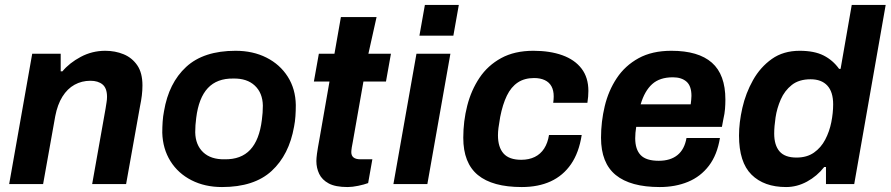

<svg xmlns="http://www.w3.org/2000/svg" viewBox="-20 -743 3596 775"><path d="M17 0 110 -526H225V-455H232Q260 -489 306 -513.5Q352 -538 405 -538Q445 -538 479 -524Q513 -510 534 -479.5Q555 -449 555 -398Q555 -378 552.5 -357.5Q550 -337 545 -313L489 0H352L406 -304Q408 -318 410 -329.5Q412 -341 412 -352Q412 -387 394 -402Q376 -417 345 -417Q310 -417 281 -401Q252 -385 232 -353Q212 -321 203 -274L154 0Z M876 12Q807 12 753 -15.5Q699 -43 668 -92.5Q637 -142 635 -207Q635 -230 636.5 -252Q638 -274 642 -294Q661 -408 731.5 -473Q802 -538 931 -538Q1001 -538 1055.5 -510.5Q1110 -483 1141.5 -433.5Q1173 -384 1174 -319Q1174 -296 1172.5 -274Q1171 -252 1167 -232Q1147 -118 1076.5 -53Q1006 12 876 12ZM887 -100Q953 -99 990 -138.5Q1027 -178 1037 -259Q1039 -274 1040 -288Q1041 -302 1041 -317Q1040 -368 1008.5 -397.5Q977 -427 922 -426Q856 -427 819 -387.5Q782 -348 772 -267Q770 -252 769 -238Q768 -224 768 -209Q769 -158 800 -128.5Q831 -99 887 -100Z M1383 12Q1334 12 1307 -2.5Q1280 -17 1268.5 -41Q1257 -65 1257 -93Q1257 -104 1259.5 -123Q1262 -142 1270 -185L1310 -414H1247L1267 -526H1330L1356 -674H1500L1467 -526H1558L1538 -414H1447L1404 -170Q1402 -162 1400 -148.5Q1398 -135 1398 -129Q1398 -100 1435 -100H1483L1466 -4Q1450 2 1426 7Q1402 12 1383 12Z M1568 0 1661 -526H1798L1705 0ZM1673 -599 1695 -723H1832L1810 -599Z M2086 12Q1968 12 1909 -36.5Q1850 -85 1850 -187Q1850 -254 1866 -316.5Q1882 -379 1915.5 -429Q1949 -479 2003 -508.5Q2057 -538 2133 -538Q2200 -538 2250 -520Q2300 -502 2327.5 -466Q2355 -430 2355 -376Q2355 -365 2354 -353Q2353 -341 2351 -328H2213Q2214 -335 2214.5 -341.5Q2215 -348 2215 -354Q2215 -378 2206 -394.5Q2197 -411 2179 -419.5Q2161 -428 2136 -428Q2097 -428 2070 -410Q2043 -392 2026 -357Q2009 -322 1999 -271Q1994 -243 1992 -226.5Q1990 -210 1990 -197Q1990 -149 2012.5 -123.5Q2035 -98 2084 -98Q2115 -98 2138.5 -109.5Q2162 -121 2176.5 -143.5Q2191 -166 2196 -198H2328Q2317 -127 2285 -80.5Q2253 -34 2203 -11Q2153 12 2086 12Z M2643 12Q2525 12 2465.5 -36.5Q2406 -85 2406 -187Q2406 -252 2421 -314.5Q2436 -377 2469.5 -427.5Q2503 -478 2557.5 -508Q2612 -538 2690 -538Q2799 -538 2853.5 -490Q2908 -442 2908 -341Q2908 -323 2906.5 -303.5Q2905 -284 2900 -263L2894 -231H2548Q2546 -218 2545 -207Q2544 -196 2544 -185Q2544 -140 2566 -117Q2588 -94 2639 -94Q2686 -94 2714.5 -117Q2743 -140 2751 -186H2886Q2875 -118 2841.5 -74Q2808 -30 2757 -9Q2706 12 2643 12ZM2566 -322H2768Q2769 -331 2770 -339.5Q2771 -348 2771 -356Q2771 -396 2751 -413.5Q2731 -431 2696 -431Q2643 -431 2612.5 -403.5Q2582 -376 2566 -322Z M3153 12Q3064 12 3013.5 -38Q2963 -88 2963 -196Q2963 -248 2976.5 -307.5Q2990 -367 3019.5 -419.5Q3049 -472 3095.5 -505Q3142 -538 3208 -538Q3267 -538 3304.5 -519Q3342 -500 3367 -465H3373L3418 -723H3555L3428 0H3314V-69H3307Q3278 -32 3237.5 -10Q3197 12 3153 12ZM3195 -107Q3237 -107 3265.5 -127Q3294 -147 3311 -179.5Q3328 -212 3335.5 -249.5Q3343 -287 3343 -322Q3343 -372 3319.5 -397.5Q3296 -423 3252 -423Q3205 -423 3176 -400Q3147 -377 3131.5 -341.5Q3116 -306 3110.5 -269Q3105 -232 3105 -204Q3105 -157 3126.5 -132Q3148 -107 3195 -107Z"/></svg>

Font: Archivo VF Beta
Style: Italic
Weight: 400
Italic angle: -10°
Designer: Hector Gatti
Foundry: Omnibus-Type
Version: Version 1.002